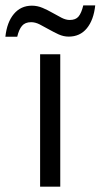

<svg xmlns="http://www.w3.org/2000/svg" viewBox="-71 -701 377 721"><path d="M155.3 0H79.6V-497.1H155.3ZM187 -563.5Q167.5 -563.5 148.9 -572Q130.4 -580.6 112.3 -590.8Q94.2 -601.1 77.9 -609.4Q61.5 -617.7 45.9 -617.7Q23.4 -617.7 11.7 -604Q0 -590.3 -6.3 -563H-50.8Q-44.9 -617.7 -18.8 -648.7Q7.3 -679.7 48.8 -679.7Q69.3 -679.7 88.9 -671.4Q108.4 -663.1 126.2 -652.8Q144 -642.6 160.2 -634.3Q176.3 -626 190.9 -626Q213.4 -626 224.1 -639.2Q234.9 -652.3 241.7 -680.7H286.6Q280.8 -626 255.1 -594.7Q229.5 -563.5 187 -563.5Z"/></svg>

Font: Bpm'online Open Sans
Style: Regular
Weight: 400
Foundry: Ascender Corporation
Version: Version 1.10